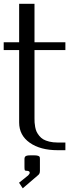

<svg xmlns="http://www.w3.org/2000/svg" viewBox="-20 -812 436 1038"><path d="M195.8 48.8V111.3Q195.8 121.6 192.6 127.2Q189.5 132.8 182.1 138.2L103 206.1L83 175.8L132.3 136.2Q140.6 127.9 140.6 121.6Q140.6 111.3 122.6 111.3Q115.2 111.3 113.8 107.2Q112.3 103 112.3 90.3V48.8Q112.3 43.5 112.8 41Q113.3 38.6 116 34.9Q118.7 31.2 125.5 29.5Q132.3 27.8 143.6 27.8H164.6Q179.7 27.8 186.5 30.5Q193.4 33.2 194.6 36.9Q195.8 40.5 195.8 48.8ZM166.5 -791.5V-583.5H333.5V-541.5H166.5V-172.9Q166.5 -159.7 167 -149.9Q167.5 -140.1 170.2 -125.5Q172.9 -110.8 177.7 -100.3Q182.6 -89.8 191.9 -78.1Q201.2 -66.4 213.9 -58.8Q226.6 -51.3 246.6 -46.4Q266.6 -41.5 291.5 -41.5H333.5V0H291.5Q198.2 0 140.9 -40.3Q83.5 -80.6 83.5 -149.9V-541.5H0V-583.5H83.5V-791.5Z"/></svg>

Font: Gputeks
Style: Regular
Weight: 500
Version: Version 0.9